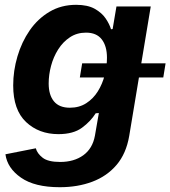

<svg xmlns="http://www.w3.org/2000/svg" viewBox="-20 -573 718 809"><path d="M231.9 215.8Q126 215.8 68.4 175.5Q10.7 135.3 2.9 77.1L130.9 51.8Q136.7 73.7 159.7 91.6Q182.6 109.4 233.4 109.4Q292 109.4 331.1 81.1Q370.1 52.7 379.9 -1L396.5 -96.7L383.3 -95.7Q362.3 -62 325.7 -34.9Q289.1 -7.8 226.1 -7.8Q144 -7.8 89.8 -58.8Q35.6 -109.9 35.6 -212.9Q35.6 -274.9 53.5 -335.4Q71.3 -396 105.2 -445.1Q139.2 -494.1 188.5 -523.4Q237.8 -552.7 300.8 -552.7Q349.1 -552.7 379.2 -535.9Q409.2 -519 425.3 -495.1Q441.4 -471.2 447.8 -449.7L454.6 -450.7L470.7 -545.9H615.2L524.4 0Q511.7 74.2 471.2 121.8Q430.7 169.4 369.1 192.6Q307.6 215.8 231.9 215.8ZM274.4 -119.1Q314 -119.1 343.5 -138.2Q373 -157.2 392.3 -188.2Q411.6 -219.2 421.1 -256.3Q430.7 -293.5 430.7 -329.6Q430.7 -378.9 408.7 -407.2Q386.7 -435.5 342.3 -435.5Q304.2 -435.5 274.7 -416Q245.1 -396.5 225.1 -364.7Q205.1 -333 195.1 -295.4Q185.1 -257.8 185.1 -221.2Q185.1 -172.9 207.3 -146Q229.5 -119.1 274.4 -119.1ZM316.4 -246.6 326.2 -306.2H677.7L668 -246.6Z"/></svg>

Font: Inter
Style: Bold Italic
Weight: 700
Italic angle: -9.39999°
Designer: Rasmus Andersson
Foundry: rsms
Version: Version 4.001;git-9221beed3